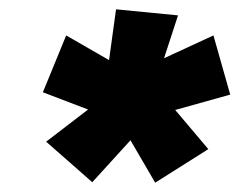

<svg xmlns="http://www.w3.org/2000/svg" viewBox="-20 -700 516 412"><path d="M122 -624 214 -571 229 -680 362 -667 332 -575 438 -624 474 -497 356 -464 427 -380 313 -308 260 -399 178 -309 79 -396 169 -465 72 -502Z"/></svg>

Font: Amaranth
Style: Bold Italic
Weight: 700
Italic angle: -12°
Designer: Gesine Todt
Foundry: Gesine Todt
Version: Version 1.001